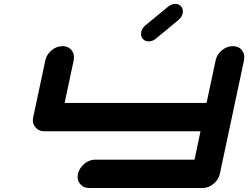

<svg xmlns="http://www.w3.org/2000/svg" viewBox="-20 -939 1240 959"><path d="M722.7 -732.4Q703.1 -732.4 692.4 -746.1Q684.6 -756.3 684.6 -769.5Q684.6 -773.9 685.5 -779.3Q689.9 -798.8 706.5 -812.5L819.8 -905.8Q836.4 -919.4 855.5 -919.4Q875 -919.4 885.7 -905.8Q893.6 -895.5 893.6 -882.8Q893.6 -877.9 892.6 -873Q888.7 -853.5 872.1 -839.8L758.8 -746.1Q742.2 -732.4 722.7 -732.4ZM1078.1 -70.8Q1071.8 -41.5 1046.6 -20.8Q1021.5 0 992.2 0H425.3Q396 0 379.9 -21Q367.7 -35.6 367.7 -55.2Q367.7 -62.5 369.6 -70.8Q376 -100.1 401.1 -120.8Q426.3 -141.6 455.6 -141.6H951.7L981.4 -283.2H201.7Q172.4 -283.2 156.2 -304.2Q144 -318.8 144 -338.4Q144 -345.7 146 -354L206.5 -637.7Q212.4 -667 237.5 -687.7Q262.7 -708.5 292 -708.5Q321.3 -708.5 337.9 -688Q349.6 -672.4 349.6 -652.8Q349.6 -645.5 348.1 -637.7L302.7 -424.8H1011.7L1057.1 -637.7Q1063 -667 1088.1 -687.7Q1113.3 -708.5 1142.6 -708.5Q1171.9 -708.5 1188.5 -688Q1200.2 -672.4 1200.2 -652.8Q1200.2 -645.5 1198.7 -637.7Z"/></svg>

Font: Robtronika
Style: Italic
Weight: 400
Italic angle: -12°
Designer: GGBot
Version: 1.00